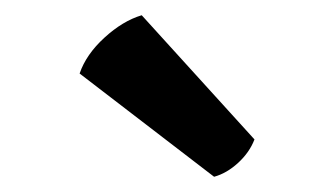

<svg xmlns="http://www.w3.org/2000/svg" viewBox="-20 -771 438 252"><path d="M166 -751Q141 -743.5 117 -721.5Q93 -699.5 84.5 -674.5L261 -539Q277.5 -543.5 292.5 -557.2Q307.5 -571 314 -588Z"/></svg>

Font: Signika Negative Light SemiBold
Style: Regular
Weight: 600
Version: Version 2.001